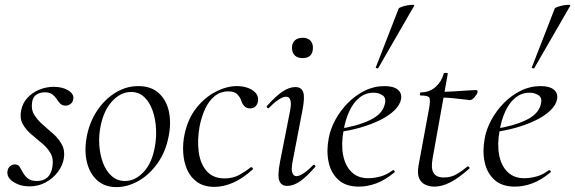

<svg xmlns="http://www.w3.org/2000/svg" viewBox="-20 -751 2352 785"><path d="M100.8 11Q63 11 34.8 -7.2Q6.6 -25.4 10.6 -51.4Q12.8 -65 21.8 -71.9Q30.8 -78.8 41.2 -78.8Q54 -78.8 60.6 -68.4Q67.2 -58 74.2 -44.9Q81.2 -31.8 94 -21.4Q106.8 -11 131.2 -11Q158 -11 174.4 -26.2Q190.8 -41.4 194.6 -71.8Q199.4 -103 186.1 -125.5Q172.8 -148 150.5 -166.1Q128.2 -184.2 106.8 -202.8Q85.4 -221.4 72.8 -244.1Q60.2 -266.8 66.2 -298.2Q72 -329.4 92.4 -351.3Q112.8 -373.2 141.2 -384.6Q169.6 -396 199.2 -396Q235 -396 258.8 -381.6Q282.6 -367.2 279.6 -346.4Q277.4 -332 267.8 -325.5Q258.2 -319 249 -319Q234.6 -319 226.6 -327.2Q218.6 -335.4 211.5 -346.3Q204.4 -357.2 193.8 -365.4Q183.2 -373.6 162.6 -373.6Q143.8 -373.6 129 -364Q114.2 -354.4 111.4 -333.8Q106.4 -304.2 119.7 -282.2Q133 -260.2 155 -241.3Q177 -222.4 198.8 -202.8Q220.6 -183.2 233.4 -159.2Q246.2 -135.2 241 -103.2Q236.2 -74.2 216.4 -47.8Q196.6 -21.4 166.7 -5.2Q136.8 11 100.8 11Z M456 14Q408.2 14 377.3 -13.8Q346.4 -41.6 335.2 -88.6Q324 -135.6 334.8 -193Q346 -251.6 376.8 -298.1Q407.6 -344.6 451.6 -371.8Q495.6 -399 545.4 -399Q597.4 -399 628.8 -370.7Q660.2 -342.4 670.4 -295.5Q680.6 -248.6 669.4 -193Q657.2 -129.8 623.7 -82.9Q590.2 -36 545.8 -11Q501.4 14 456 14ZM490.8 -11Q532.4 -11 566.7 -47.3Q601 -83.6 612.8 -149Q620 -186 617.9 -225.3Q615.8 -264.6 604 -298.6Q592.2 -332.6 570.2 -353.8Q548.2 -375 515.6 -375Q474 -375 439.2 -337.8Q404.4 -300.6 391.4 -236Q383.4 -197.4 386 -158Q388.6 -118.6 401.1 -85.2Q413.6 -51.8 436.4 -31.4Q459.2 -11 490.8 -11Z M856.8 13Q814.2 13 786.5 -6.4Q758.8 -25.8 745 -57.6Q731.2 -89.4 729 -127.4Q726.8 -165.4 734.6 -202Q748 -265.2 782.3 -308.8Q816.6 -352.4 861.4 -375.7Q906.2 -399 949 -399Q972.8 -399 993.2 -391.7Q1013.6 -384.4 1025.3 -371Q1037 -357.6 1035 -340Q1034 -327.2 1026.1 -317.5Q1018.2 -307.8 1002.4 -307.8Q988.2 -307.8 979.4 -316.7Q970.6 -325.6 966 -340Q962.8 -351.8 951 -364.6Q939.2 -377.4 913.8 -377.4Q881 -377.4 857.1 -357.6Q833.2 -337.8 818.4 -305.4Q803.6 -273 795.8 -233Q786 -178 792.5 -129.6Q799 -81.2 825.1 -51.4Q851.2 -21.6 898.6 -21.6Q932.4 -21.6 958.3 -35.9Q984.2 -50.2 1005 -67Q1007.8 -69 1011.8 -65Q1015.8 -61 1013 -58Q972 -21 932.9 -4Q893.8 13 856.8 13Z M1154.2 9Q1130 9 1122 -12Q1114 -33 1124.8 -89L1165.8 -297Q1177.4 -355.6 1149.2 -355.6Q1137.6 -355.6 1119.5 -344Q1101.4 -332.4 1080.2 -310Q1077 -306 1072.6 -310.5Q1068.2 -315 1072 -318.2Q1106.4 -357.2 1134.2 -376.1Q1162 -395 1187.6 -395Q1213.2 -395 1220 -373.3Q1226.8 -351.6 1216.4 -299.4L1176 -89Q1170.2 -58.6 1175.2 -44.7Q1180.2 -30.8 1192.2 -30.8Q1203.2 -30.8 1221 -42.4Q1238.8 -54 1259.6 -75.4Q1263.6 -79.4 1267.6 -75Q1271.6 -70.6 1267.6 -67.4Q1235 -29.6 1207.6 -10.3Q1180.2 9 1154.2 9ZM1217.2 -513.4Q1196.8 -513.4 1185.3 -524.4Q1173.8 -535.4 1173.8 -556.2Q1173.8 -574.6 1185.3 -585.6Q1196.8 -596.6 1217.2 -596.6Q1237.6 -596.6 1248.5 -585.6Q1259.4 -574.6 1259.4 -556.2Q1259.4 -513.4 1217.2 -513.4Z M1447.2 12Q1394 12 1363.5 -15.8Q1333 -43.6 1323.5 -88.6Q1314 -133.6 1323.8 -185Q1330.2 -222.4 1350.8 -260.5Q1371.4 -298.6 1402.2 -329.9Q1433 -361.2 1471.2 -380.1Q1509.4 -399 1552.4 -399Q1588.6 -399 1606.3 -384.6Q1624 -370.2 1619.6 -345Q1615 -321.4 1592.2 -299.4Q1569.4 -277.4 1533.1 -259.6Q1496.8 -241.8 1452.3 -229.1Q1407.8 -216.4 1360.2 -210.6L1362.2 -223.6Q1438.8 -234.6 1491.2 -259.3Q1543.6 -284 1553 -324Q1560.2 -350.8 1544.1 -361.4Q1528 -372 1507.6 -372Q1474.2 -372 1448.9 -351.1Q1423.6 -330.2 1407.7 -295.2Q1391.8 -260.2 1384.8 -218Q1374.4 -162.2 1382.6 -118.2Q1390.8 -74.2 1416.8 -48.3Q1442.8 -22.4 1485.4 -22.4Q1509.2 -22.4 1535.3 -29.4Q1561.4 -36.4 1585.8 -55Q1588.6 -57 1592.1 -53Q1595.6 -49 1592.8 -46.2Q1554.8 -14.8 1518.7 -1.4Q1482.6 12 1447.2 12ZM1526.6 -473Q1525.6 -470 1520.1 -472Q1514.6 -474 1516.6 -476L1610 -716Q1611.8 -719.4 1621.9 -723Q1632 -726.6 1644.8 -729Q1657.6 -731.4 1666.5 -731.3Q1675.4 -731.2 1673.2 -727Z M1756.2 12Q1737 12 1719.6 4.4Q1702.2 -3.2 1693.8 -21.8Q1685.4 -40.4 1691 -73.2L1734 -306Q1740.8 -343 1735.2 -351.8Q1729.6 -360.6 1700 -360.6Q1696 -360.6 1696.9 -367Q1697.8 -373.4 1700.8 -373.4Q1736 -373.4 1760.9 -395.6Q1785.8 -417.8 1794.2 -450.2Q1794.6 -453.4 1803.2 -453.1Q1811.8 -452.8 1810.8 -449.6L1748.8 -103.8Q1741.2 -63.2 1752.4 -44.3Q1763.6 -25.4 1794.6 -25.4Q1824.2 -25.4 1847.1 -38.8Q1870 -52.2 1891.4 -70.4Q1893.4 -72.4 1897.5 -68.4Q1901.6 -64.4 1899.4 -62.2Q1854.2 -22.2 1820.3 -5.1Q1786.4 12 1756.2 12ZM1900.2 -341.8Q1897.6 -341.8 1877.9 -344.4Q1858.2 -347 1831.7 -349.6Q1805.2 -352.2 1780.4 -352.2L1782.4 -375.6Q1807.6 -375.6 1838 -377.6Q1868.4 -379.6 1893.4 -381.2Q1918.4 -382.8 1925.4 -382.8Q1929.6 -382.8 1931.5 -380.4Q1933.4 -378 1932.4 -374Q1930.6 -366 1920.5 -353.9Q1910.4 -341.8 1900.2 -341.8Z M2085.2 12Q2032 12 2001.5 -15.8Q1971 -43.6 1961.5 -88.6Q1952 -133.6 1961.8 -185Q1968.2 -222.4 1988.8 -260.5Q2009.4 -298.6 2040.2 -329.9Q2071 -361.2 2109.2 -380.1Q2147.4 -399 2190.4 -399Q2226.6 -399 2244.3 -384.6Q2262 -370.2 2257.6 -345Q2253 -321.4 2230.2 -299.4Q2207.4 -277.4 2171.1 -259.6Q2134.8 -241.8 2090.3 -229.1Q2045.8 -216.4 1998.2 -210.6L2000.2 -223.6Q2076.8 -234.6 2129.2 -259.3Q2181.6 -284 2191 -324Q2198.2 -350.8 2182.1 -361.4Q2166 -372 2145.6 -372Q2112.2 -372 2086.9 -351.1Q2061.6 -330.2 2045.7 -295.2Q2029.8 -260.2 2022.8 -218Q2012.4 -162.2 2020.6 -118.2Q2028.8 -74.2 2054.8 -48.3Q2080.8 -22.4 2123.4 -22.4Q2147.2 -22.4 2173.3 -29.4Q2199.4 -36.4 2223.8 -55Q2226.6 -57 2230.1 -53Q2233.6 -49 2230.8 -46.2Q2192.8 -14.8 2156.7 -1.4Q2120.6 12 2085.2 12ZM2164.6 -473Q2163.6 -470 2158.1 -472Q2152.6 -474 2154.6 -476L2248 -716Q2249.8 -719.4 2259.9 -723Q2270 -726.6 2282.8 -729Q2295.6 -731.4 2304.5 -731.3Q2313.4 -731.2 2311.2 -727Z"/></svg>

Font: Cormorant Light
Style: Italic
Weight: 300
Italic angle: -10°
Designer: Christian Thalmann (Catharsis Fonts)
Foundry: Catharsis Fonts
Version: Version 4.000